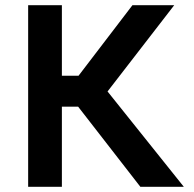

<svg xmlns="http://www.w3.org/2000/svg" viewBox="-20 -720 748 740"><path d="M521 0 236 -367 490.5 -700H651.5L394.5 -367.5L688.5 0ZM88.5 0V-700H218.5V-428H349V-309H218.5V0Z"/></svg>

Font: Geologica Medium
Style: Regular
Weight: 500
Designer: Sindre Bremnes, Frode Helland
Foundry: Monokrom Skriftforlag AS
Version: Version 1.010;gftools[0.9.28]